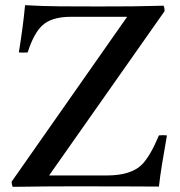

<svg xmlns="http://www.w3.org/2000/svg" viewBox="-20 -722 696 743"><path d="M617 -679 170 -43H393Q488 -43 530 -86Q562 -119 595 -198Q611 -200 626 -198Q615 -136 607 -86.5Q599 -37 595 0Q580 0 502.5 -0.5Q425 -1 276 -1Q197 -1 151 -0.5Q105 0 78 0.5Q51 1 29 1Q25 -8 25 -19L472 -657H254Q178 -657 142 -622Q110 -591 87 -519Q71 -518 53 -519Q61 -569 67 -614Q73 -659 77 -702Q142 -698 212.5 -697.5Q283 -697 362 -697Q443 -697 491.5 -697.5Q540 -698 568 -699Q596 -700 613 -700Q615 -696 616 -690.5Q617 -685 617 -679Z"/></svg>

Font: Tiro Kannada
Style: Regular
Weight: 400
Designer: Kannada: John Hudson & Fiona Ross. Latin: John Hudson.
Foundry: Tiro Typeworks Ltd.
Version: Version 1.52